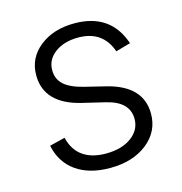

<svg xmlns="http://www.w3.org/2000/svg" viewBox="-89 -634 690 727"><g transform="rotate(-15 256.5 -271.0)"><path d="M449.9 -425.8 392 -409.4Q361.5 -497.2 265.3 -497.2Q209.9 -497.2 174.4 -470.9Q138.8 -444.6 138.8 -403.1Q138.8 -367.9 162.8 -346.1Q186.8 -324.2 238.3 -311.4L320.7 -291.2Q457.7 -257.5 457.7 -147.4Q457.7 -77.8 401.5 -33.2Q345.2 11.4 255.3 11.4Q174.7 11.4 123 -24.9Q71.4 -61.1 57.2 -128.9L117.9 -143.8Q129.3 -95.2 163.9 -70.3Q198.5 -45.5 254.3 -45.5Q316.4 -45.5 354.4 -73.3Q392.4 -101.2 392.4 -144.5Q392.4 -212.4 303.6 -233.3L214.5 -254.6Q75.3 -288 75.3 -400.2Q75.3 -467.3 128.9 -510.1Q182.5 -552.9 265.3 -552.9Q407 -552.9 449.9 -425.8Z"/></g></svg>

Font: Inter Light BETA
Style: Regular
Weight: 300
Designer: Rasmus Andersson
Foundry: rsms
Version: Version 3.011;git-f93a4a705